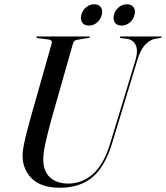

<svg xmlns="http://www.w3.org/2000/svg" viewBox="-20 -871 779 901"><path d="M498 -201 615 -586Q629 -634 617 -659.2Q605 -684.5 575.5 -689L549 -692Q542.5 -693 542.5 -696.5Q542.5 -700 548 -700H734.5Q739 -700 739 -697.5Q739 -694.5 732.5 -693L706.5 -688.5Q681 -683 659.5 -659.2Q638 -635.5 623 -584L507.5 -203Q474.5 -92 415.8 -41Q357 10 260.5 10Q173 10 128.8 -33.8Q84.5 -77.5 86 -146Q86 -161.5 92 -191.5Q98 -221.5 107 -256.8Q116 -292 125 -323L222.5 -666.5Q225 -675 220.8 -679.8Q216.5 -684.5 209 -685.5L157 -692Q150.5 -693 150.5 -696.5Q150.5 -700 155.5 -700H397.5Q402 -700 402 -697.5Q402 -694 395.5 -693L340.5 -684Q333 -683 328.5 -678Q324 -673 320 -658L224.5 -322.5Q204 -248.5 194 -202.8Q184 -157 183 -128.5Q182 -68.5 214.2 -39Q246.5 -9.5 301 -9.5Q365 -9.5 416.2 -54.5Q467.5 -99.5 498 -201ZM397 -751Q375.5 -751 365.8 -765.2Q356 -779.5 361.5 -801Q367 -822.5 384 -836.8Q401 -851 422.5 -851Q444 -851 453.5 -836.8Q463 -822.5 457.5 -801Q452 -779.5 435.2 -765.2Q418.5 -751 397 -751ZM550 -751Q528.5 -751 519 -765.2Q509.5 -779.5 514.5 -801Q520 -822.5 537.2 -836.8Q554.5 -851 575.5 -851Q597.5 -851 607.2 -836.8Q617 -822.5 611 -801Q606 -779.5 589 -765.2Q572 -751 550 -751Z"/></svg>

Font: Fraunces 144pt
Style: Italic
Weight: 400
Italic angle: -16°
Version: Version 1.000;[b76b70a41]